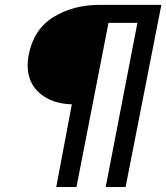

<svg xmlns="http://www.w3.org/2000/svg" viewBox="-20 -752 669 772"><path d="M95 -530Q91.2 -507.5 91.2 -488.8Q91.2 -418.8 140 -376.9Q188.8 -335 268.8 -332.5L206.2 0H287.5L416.2 -660H532.5L405 0H485L628.8 -732.5H382.5Q273.8 -732.5 194.4 -683.1Q115 -633.8 95 -530Z"/></svg>

Font: Cambay
Style: Italic
Weight: 400
Italic angle: -11°
Designer: Pooja Saxena
Foundry: Pooja Saxena
Version: Version 1.019;PS 001.019;hotconv 1.0.70;makeotf.lib2.5.58329